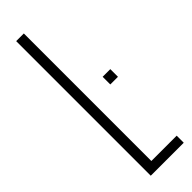

<svg xmlns="http://www.w3.org/2000/svg" viewBox="-273 -803 807 807"><g transform="rotate(-45 130.5 -400.0)"><path d="M56 0V-800H101.5V-42H252V0ZM207 -391.5V-437H252.5V-391.5Z"/></g></svg>

Font: Big Shoulders Display Thin Light
Style: Regular
Weight: 300
Version: Version 2.002